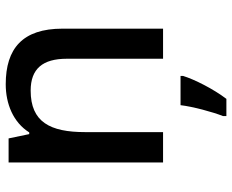

<svg xmlns="http://www.w3.org/2000/svg" viewBox="-90 -499 810 670"><g transform="rotate(-90 315.0 -164.0)"><path d="M356 -549C288 -549 223 -523 188 -467H182L167 -539H83V0H189V-272C189 -394 224 -462 334 -462C410 -462 445 -420 445 -336V0H550V-351C550 -490 481 -549 356 -549ZM385 70V61H283C278 104 259 174 245 209V221H305C340 175 373 109 385 70Z"/></g></svg>

Font: Noto Sans Hanifi Rohingya Medium
Style: Regular
Weight: 500
Designer: Monotype Design Team and DaltonMaag
Foundry: Google LLC
Version: Version 2.102